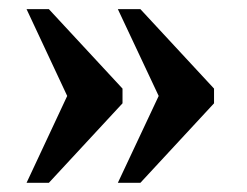

<svg xmlns="http://www.w3.org/2000/svg" viewBox="-20 -436 540 420"><path d="M448.2 -210 287.1 -36.1H237.8L327.1 -226.1L237.8 -416H287.1L448.2 -242.2ZM248 -210 86.9 -36.1H38.1L127 -226.1L38.1 -416H86.9L248 -242.2Z"/></svg>

Font: Tinos
Style: Bold
Weight: 700
Designer: Steve Matteson
Foundry: Monotype Imaging Inc.
Version: Version 1.23